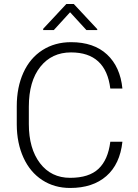

<svg xmlns="http://www.w3.org/2000/svg" viewBox="-20 -932 689 962"><path d="M593.3 -221.7Q581.1 -109.4 512.9 -49.8Q444.8 9.8 331.5 9.8Q252.4 9.8 191.7 -29.8Q130.9 -69.3 97.7 -141.8Q64.5 -214.4 64 -307.6V-399.9Q64 -494.6 97.2 -567.9Q130.4 -641.1 192.6 -680.9Q254.9 -720.7 335.9 -720.7Q450.2 -720.7 516.4 -658.9Q582.5 -597.2 593.3 -488.3H532.7Q510.3 -669.4 335.9 -669.4Q239.3 -669.4 181.9 -597.2Q124.5 -524.9 124.5 -397.5V-310.5Q124.5 -187.5 180.4 -114.3Q236.3 -41 331.5 -41Q425.8 -41 473.6 -86.2Q521.5 -131.3 532.7 -221.7ZM467.3 -786.1V-781.2H413.1L331.1 -870.6L249.5 -781.2H196.3V-787.6L312.5 -912.1H349.6Z"/></svg>

Font: Roboto-Light
Style: Regular
Weight: 300
Designer: Google
Version: Version 2.137; 2017